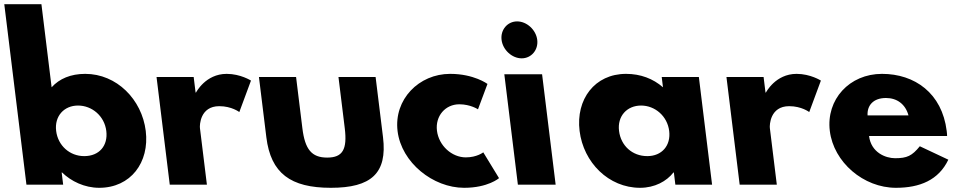

<svg xmlns="http://www.w3.org/2000/svg" viewBox="-66 -880 4586 915"><path d="M628.6 -256C610.1 -406 490.2 -528 340.2 -528C271.2 -528 217 -505 180 -464L131.4 -860H-45.6L60 0H235L227.9 -58H229.9C273 -16 336.8 15 406.8 15C556.8 15 647 -106 628.6 -256ZM440.6 -256C449.2 -186 407.3 -136 335.3 -136C266.3 -136 210.2 -186 201.6 -256C192.8 -327 239.7 -377 305.7 -377C372.7 -377 431.8 -327 440.6 -256Z M743 0H920L886.8 -270C885.3 -283 887.1 -374 979.1 -374C1038.1 -374 1074.5 -346 1074.5 -346L1130.1 -496C1130.1 -496 1080.2 -528 1014.2 -528C913.2 -528 868.1 -439 868.1 -439H866.1L857 -513H680Z M1345 -513H1168L1203.3 -226C1224.4 -54 1318.8 15 1510.8 15C1702.8 15 1780.4 -54 1759.3 -226L1724 -513H1547L1577 -269C1589.4 -168 1567.2 -129 1493.2 -129C1419.2 -129 1387.4 -168 1375 -269Z M2123 -383C2176 -383 2211.9 -359 2211.9 -359L2257.1 -480C2257.1 -480 2193.2 -528 2079.2 -528C1930.2 -528 1810.1 -406 1828.7 -255C1847.1 -105 1997.8 15 2145.8 15C2259.8 15 2312.2 -31 2312.2 -31L2237.1 -154C2237.1 -154 2207 -130 2154 -130C2087 -130 2025.2 -186 2016.4 -257C2007.8 -327 2056 -383 2123 -383Z M2402 0H2582L2517.4 -526H2337.4ZM2324.3 -690C2330.2 -642 2374.1 -602 2420.1 -602C2466.1 -602 2500.2 -642 2494.3 -690C2488.4 -738 2444.5 -778 2398.5 -778C2352.5 -778 2318.4 -738 2324.3 -690Z M2696.1 -256C2714.5 -106 2834.3 15 2984.3 15C3054.3 15 3110.5 -16 3143.4 -58H3145.4L3152.5 0H3327.5L3264.5 -513H3087.5L3093.5 -464C3046.5 -505 2986.7 -528 2917.7 -528C2767.7 -528 2677.6 -406 2696.1 -256ZM2884.1 -256C2875.3 -327 2922.2 -377 2989.2 -377C3055.2 -377 3114.3 -327 3123.1 -256C3131.7 -186 3087.8 -136 3018.8 -136C2946.8 -136 2892.7 -186 2884.1 -256Z M3459 0H3636L3602.8 -270C3601.3 -283 3603.1 -374 3695.1 -374C3754.1 -374 3790.5 -346 3790.5 -346L3846.1 -496C3846.1 -496 3796.2 -528 3730.2 -528C3629.2 -528 3584.1 -439 3584.1 -439H3582.1L3573 -513H3396Z M4447.5 -232C4447.8 -238 4446.4 -249 4445.6 -256C4423.5 -436 4293.2 -528 4137.2 -528C3982.2 -528 3870.1 -406 3888.6 -256C3906.9 -107 4048.8 15 4203.8 15C4317.8 15 4407.3 -22 4453.4 -119L4317.5 -183C4280.2 -137 4256.5 -126 4199.5 -126C4154.5 -126 4085.2 -153 4075.5 -232ZM4068.5 -330C4065.7 -377 4095.3 -413 4156.3 -413C4208.3 -413 4248.9 -384 4263.5 -330Z"/></svg>

Font: Hussar
Style: BdOpOblOne
Weight: 700
Foundry: Cannot Into Space Fonts
Version: Version 2.00